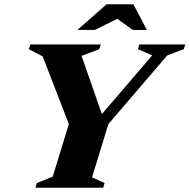

<svg xmlns="http://www.w3.org/2000/svg" viewBox="-20 -878 886 898"><path d="M692 -619 625 -648 632 -670H846.5L839.5 -648L762.5 -619L487 -298L410.5 -48.5L469 -22L462.5 0H146L152.5 -22L226.5 -51.5L302 -297.5L179.5 -614.5L115 -648L122 -670H451.5L444 -648L361.5 -616.5L456.5 -344.5ZM342 -738 478.5 -858H604L667 -738H601.5L528.5 -790L423.5 -738Z"/></svg>

Font: Newsreader 16pt ExtraBold
Style: Italic
Weight: 800
Italic angle: -17°
Designer: Hugues Gentile
Foundry: Production Type
Version: Version 1.003; ttfautohint (v1.8.3)